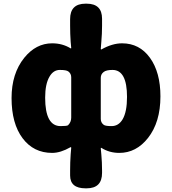

<svg xmlns="http://www.w3.org/2000/svg" viewBox="-20 -819 937 1046"><path d="M446 207Q362 207 362 137V110Q362 66 365 22L368 -14Q368 -19 364 -17Q310 14 264 14Q163 14 103 -66Q43 -146 43 -285Q43 -418 112 -504Q176 -583 264 -583Q320 -583 364 -556Q368 -553 368 -558L365 -591Q362 -635 362 -679V-715Q362 -799 446 -799H452Q536 -799 536 -717V-679Q536 -635 532 -591L529 -553Q529 -548 533 -550Q592 -583 645 -583Q740 -583 797 -504Q854 -425 854 -294Q854 -153 786 -67Q722 14 630 14Q576 14 533 -13Q529 -16 529 -11L532 22Q536 66 536 110V123Q536 207 452 207ZM310 -132Q346 -132 351 -137Q368 -154 368 -178V-398Q368 -418 352 -430Q341 -438 306 -438Q271 -438 250 -402Q226 -362 226 -287Q226 -132 310 -132ZM588 -132Q626 -132 648 -169Q672 -210 672 -291Q672 -438 593 -438Q559 -438 545 -427Q529 -415 529 -395V-171Q529 -151 545 -139Q554 -132 588 -132Z"/></svg>

Font: Resource Han Rounded KR Heavy
Style: Regular
Weight: 900
Designer: Cyano Hao (round all glyphs); Ryoko NISHIZUKA 西塚涼子 (kana, bopomofo & ideographs); Paul D. Hunt (Latin, Greek & Cyrillic)
Foundry: Cyano Hao
Version: 0.990